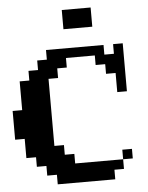

<svg xmlns="http://www.w3.org/2000/svg" viewBox="-60 -948 769 997"><g transform="rotate(-5 325.0 -450.0)"><path d="M500 -49.8V0H200.2V-49.8H149.9V-100.1H100.1V-149.9H49.8V-250H0V-399.9H49.8V-549.8H100.1V-600.1H149.9V-649.9H200.2V-700.2H500V-649.9H549.8V-700.2H600.1V-450.2H549.8V-549.8H500V-600.1H450.2V-649.9H299.8V-600.1H250V-549.8H200.2V-200.2H250V-149.9H299.8V-100.1H549.8V-49.8ZM600.1 -100.1H549.8V-149.9H600.1ZM299.8 -799.8V-899.9H450.2V-799.8Z"/></g></svg>

Font: Redaction 50
Style: Bold
Weight: 700
Designer: Jeremy Mickel / Forest Young
Foundry: MCKL
Version: Version 2.001;hotconv 1.0.113;makeotfexe 2.5.65598 DEVELOPME